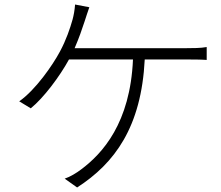

<svg xmlns="http://www.w3.org/2000/svg" viewBox="-20 -799 976 849"><path d="M65 -351 116 -320C173 -366 244 -461 285 -536H568C556 -255 433 -120 339 -50C318 -34 290 -17 266 -9L321 30C487 -77 605 -237 620 -536H806C829 -536 866 -536 894 -534V-591C867 -586 831 -586 806 -586H310C329 -630 343 -670 354 -704C360 -724 368 -746 375 -767L312 -779C310 -753 306 -732 301 -713C290 -674 273 -623 245 -571C213 -511 137 -401 65 -351Z"/></svg>

Font: GenEiGothic-pro-Light
Style: Regular
Weight: 300
Designer: Ryoko NISHIZUKA (kana & ideographs); Paul D. Hunt (Latin, Greek & Cyrillic); Wenlong ZHANG (bopomofo); Sandoll Communica
Foundry: Adobe Systems Incorporated; o_tamon
Version: Version 1.000.140830